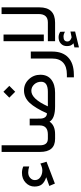

<svg xmlns="http://www.w3.org/2000/svg" viewBox="658 -1348 982 2337"><g transform="rotate(-90 1148.5 -180.0)"><path d="M212.9 -403.3Q254.4 -403.3 290.5 -386.7V-314.9Q254.4 -327.1 217.3 -327.1Q177.7 -327.1 151.1 -303.2Q124.5 -279.3 124.5 -246.1Q124.5 -203.6 159.7 -179.4Q194.8 -155.3 243.2 -155.3Q279.3 -155.3 325.7 -179.2L348.1 -104L82 -2.4L53.2 -70.3L159.2 -107.9Q100.6 -127.4 73.2 -159.9Q45.9 -192.4 45.9 -251Q45.9 -313.5 93.3 -358.4Q140.6 -403.3 212.9 -403.3Z M660.2 -42Q660.2 0 648.9 0H626.5Q467.3 0 467.3 -183.1V-650.9H548.3V-182.6Q548.3 -87.9 627.9 -87.9H648.9Q660.2 -87.9 660.2 -47.4Z M1127.9 -557.1 1199.7 -628.9 1271.5 -557.1 1199.7 -485.4ZM643.6 -87.9H680.7Q790 -87.9 790 -188.5V-309.1H872.1L872.6 -186.5Q872.6 -144 889.6 -121.6Q906.7 -99.1 937.5 -99.1Q1001.5 -242.7 1065.4 -310.5Q1129.4 -378.4 1216.3 -378.4Q1295.9 -378.4 1351.3 -319.8Q1406.7 -261.2 1406.7 -179.2Q1406.7 -92.3 1347.4 -46.1Q1288.1 0 1188.5 0H1022.5Q875.5 0 836.9 -65.9L835.9 -67.4Q791 0 684.1 0H643.6Q631.3 0 631.3 -42V-47.4Q631.3 -87.9 643.6 -87.9ZM1321.3 -169.4Q1321.3 -220.2 1288.8 -254.6Q1256.3 -289.1 1210.9 -289.1Q1112.8 -289.1 1022 -87.9H1198.2Q1321.3 -87.9 1321.3 -169.4Z M1409.7 143.6Q1504.4 143.6 1554.2 97.9Q1604 52.2 1604 -34.7V-295.4L1689 -295.9V-34.7Q1689 90.8 1617.7 159.2Q1546.4 227.5 1410.6 228.5L1375.5 229V143.6Z M1815.4 -627.4H1896.5V-137.2H1815.4ZM2227.1 -191.4Q2227.1 0 2040.5 0H1814.9V-87.9H2043.9Q2145.5 -87.9 2145.5 -200.2V-651.4H2227.1ZM1789.6 224.1Q1771.5 209 1763.4 190.2Q1755.4 171.4 1755.4 144Q1755.4 98.1 1785.9 70.3Q1816.4 42.5 1863.3 42.5Q1880.9 42.5 1897.5 47.6Q1914.1 52.7 1929.7 62.5L1930.2 120.6Q1899.9 102.5 1870.1 102.5Q1811.5 102.5 1811.5 150.4Q1812 161.1 1816.2 169.7Q1820.3 178.2 1829.8 185.5Q1839.4 192.9 1854.5 198.7Q1857.4 199.7 1859.6 200.2Q1861.8 200.7 1864.3 200.7Q1864.7 200.7 1865.5 200.7Q1866.2 200.7 1866.7 200.4Q1867.2 200.2 1868.2 200.2Q1880.4 197.8 1902.8 193.1Q1925.3 188.5 1933.1 187V243.7L1739.3 290.5V235.4Z"/></g></svg>

Font: Shabnam WOL
Style: WOL
Weight: 400
Foundry: DejaVu fonts team - Redesigned by Saber Rastikerdar - Based on Vazir font
Version: Version 5.0.0